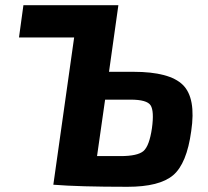

<svg xmlns="http://www.w3.org/2000/svg" viewBox="-20 -710 799 738"><path d="M399 -434H493Q632 -434 683 -383.5Q734 -333 715 -206Q698 -81 645.5 -36.5Q593 8 470 8Q282 8 185 0L265 -566H53L70 -690H435ZM353 -110H443Q509 -110 531.5 -129.5Q554 -149 564 -217Q573 -283 559 -305Q545 -327 482 -327H384Z"/></svg>

Font: Exo 2.0
Style: Bold Italic
Weight: 700
Italic angle: -8°
Designer: Natanael Gama
Version: Version 1.001;PS 001.001;hotconv 1.0.70;makeotf.lib2.5.58329